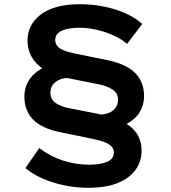

<svg xmlns="http://www.w3.org/2000/svg" viewBox="-20 -733 812 914"><path d="M486 -120 438 -187Q471 -186 494 -194Q517 -202 529.5 -219Q542 -236 542 -258Q542 -290 516 -306.5Q490 -323 454 -331L298 -362Q257 -369 222.5 -384.5Q188 -400 163 -422.5Q138 -445 124.5 -474.5Q111 -504 111 -541Q111 -577 126.5 -608Q142 -639 173 -663Q204 -687 250.5 -700Q297 -713 361 -713Q419 -713 474 -702Q529 -691 576.5 -670Q624 -649 657 -619L585 -524Q553 -551 513.5 -567.5Q474 -584 434.5 -592.5Q395 -601 360 -601Q308 -601 275.5 -587.5Q243 -574 243 -542Q243 -529 250.5 -517Q258 -505 278.5 -495.5Q299 -486 337 -478L495 -446Q583 -427 624.5 -384.5Q666 -342 666 -273Q665 -233 645.5 -200Q626 -167 586 -145Q546 -123 486 -120ZM400 161Q343 161 287 149.5Q231 138 183 117Q135 96 101 67L167 -28Q220 12 280.5 31.5Q341 51 406 51Q457 51 489.5 37.5Q522 24 522 -8Q522 -22 513 -33.5Q504 -45 482 -54.5Q460 -64 421 -72L265 -104Q178 -122 137 -164.5Q96 -207 96 -274Q96 -314 115.5 -347.5Q135 -381 174 -404Q213 -427 274 -430L321 -362Q289 -364 266.5 -355Q244 -346 232 -330.5Q220 -315 220 -291Q220 -260 245.5 -242.5Q271 -225 309 -218L462 -188Q526 -174 568.5 -151.5Q611 -129 632.5 -95Q654 -61 654 -15Q654 35 625.5 75Q597 115 541 138Q485 161 400 161Z"/></svg>

Font: Lexend Peta Medium
Style: Regular
Weight: 500
Designer: Bonnie Shaver-Troup, Thomas Jockin
Foundry: Lexend
Version: Version 1.007